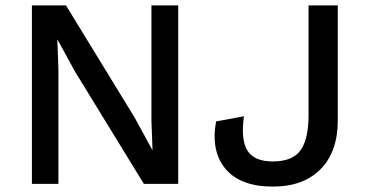

<svg xmlns="http://www.w3.org/2000/svg" viewBox="-20 -680 1358 710"><path d="M639 -660V0H512L257 -416L193 -533H192L196 -426V0H98V-660H224L478 -245L543 -126H544L540 -234V-660ZM1229 -660V-234Q1229 -119 1165.5 -54.5Q1102 10 989 10Q869 10 814 -55.5Q759 -121 779 -231L882 -250Q870 -163 895 -123Q920 -83 989 -83Q1062 -83 1091.5 -124.5Q1121 -166 1121 -254V-660Z"/></svg>

Font: Elaine Sans Medium
Style: Regular
Weight: 500
Designer: Wei Huang
Foundry: Wei Huang
Version: Version 2.001;December 24, 2019;FontCreator 12.0.0.2547 64-b